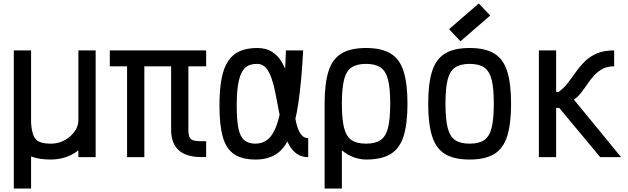

<svg xmlns="http://www.w3.org/2000/svg" viewBox="-20 -910 3640 1112"><path d="M60 182V-618H160V-199Q163 -152 174 -125.5Q185 -99 209 -88.5Q233 -78 275 -78Q306 -78 334.5 -89Q363 -100 385.5 -119.5Q408 -139 421 -163Q434 -187 434 -214V-618H534V0H434V-40Q414 -23 389 -11Q364 1 335 7.5Q306 14 275 14Q240 14 211.5 9.5Q183 5 160 -4V182Z M1174 -1Q1072 5 1021.5 -34.5Q971 -74 971 -159V-618H1174V-526H616V-618H1174V-526H1071V-159Q1071 -129 1078.5 -114Q1086 -99 1108.5 -95Q1131 -91 1174 -92ZM716 0V-593H816V0Z M1765 -110V0Q1723 0 1694.5 -22.5Q1666 -45 1647.5 -83.5Q1629 -122 1616.5 -170Q1604 -218 1594.5 -269.5Q1585 -321 1575.5 -369Q1566 -417 1553 -455.5Q1540 -494 1520 -517Q1500 -540 1470 -540Q1428 -541 1402 -519Q1376 -497 1363.5 -444Q1351 -391 1351 -298Q1351 -214 1361 -166Q1371 -118 1395 -98Q1419 -78 1460 -78Q1501 -78 1531.5 -103Q1562 -128 1583.5 -188.5Q1605 -249 1618 -353.5Q1631 -458 1636 -618H1736Q1726 -435 1708 -313Q1690 -191 1658.5 -119Q1627 -47 1578.5 -16.5Q1530 14 1460 14Q1382 14 1336 -17Q1290 -48 1270.5 -116.5Q1251 -185 1251 -298Q1251 -389 1263 -453Q1275 -517 1301.5 -556.5Q1328 -596 1369.5 -614Q1411 -632 1470 -632Q1521 -632 1555.5 -610Q1590 -588 1612 -550.5Q1634 -513 1647 -467Q1660 -421 1667.5 -371Q1675 -321 1681.5 -275Q1688 -229 1697.5 -191.5Q1707 -154 1723 -132Q1739 -110 1765 -110Z M2100 14Q2059 14 2016.5 -4Q1974 -22 1938.5 -60.5Q1903 -99 1881.5 -160.5Q1860 -222 1860 -309Q1860 -426 1882.5 -497Q1905 -568 1957.5 -600Q2010 -632 2100 -632Q2190 -632 2242.5 -600Q2295 -568 2317.5 -497Q2340 -426 2340 -309Q2340 -193 2317.5 -121.5Q2295 -50 2242.5 -18Q2190 14 2100 14ZM1860 182V-308H1960V182ZM2100 -78Q2154 -78 2184.5 -99Q2215 -120 2227.5 -170.5Q2240 -221 2240 -309Q2240 -398 2227.5 -448Q2215 -498 2184.5 -519Q2154 -540 2100 -540Q2046 -540 2015.5 -519Q1985 -498 1972.5 -448Q1960 -398 1960 -309Q1960 -221 1972.5 -170.5Q1985 -120 2015.5 -99Q2046 -78 2100 -78Z M2700 14Q2610 14 2557.5 -18Q2505 -50 2482.5 -121.5Q2460 -193 2460 -309Q2460 -426 2482.5 -497Q2505 -568 2557.5 -600Q2610 -632 2700 -632Q2790 -632 2842.5 -600Q2895 -568 2917.5 -497Q2940 -426 2940 -309Q2940 -193 2917.5 -121.5Q2895 -50 2842.5 -18Q2790 14 2700 14ZM2700 -78Q2754 -78 2784.5 -99Q2815 -120 2827.5 -170.5Q2840 -221 2840 -309Q2840 -398 2827.5 -448Q2815 -498 2784.5 -519Q2754 -540 2700 -540Q2646 -540 2615.5 -519Q2585 -498 2572.5 -448Q2560 -398 2560 -309Q2560 -221 2572.5 -170.5Q2585 -120 2615.5 -99Q2646 -78 2700 -78ZM2647 -671 2581 -741 2753 -890 2819 -820Z M3101 0V-618H3201V-377H3215Q3247 -401 3271 -432.5Q3295 -464 3318 -496.5Q3341 -529 3369.5 -556.5Q3398 -584 3438 -601Q3478 -618 3537 -618V-526Q3499 -526 3471 -511.5Q3443 -497 3422 -474Q3401 -451 3383 -424.5Q3365 -398 3346 -373.5Q3327 -349 3304 -333L3577 0H3456L3219 -285H3201V0Z"/></svg>

Font: Victor Mono
Style: Bold
Weight: 700
Monospace: yes
Designer: Rune Bjørnerås
Version: Version 1.561;gftools[0.9.30]